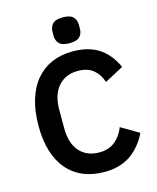

<svg xmlns="http://www.w3.org/2000/svg" viewBox="-134 -1007 909 1111"><g transform="rotate(-15 321.0 -451.5)"><path d="M353 12Q284 12 228.5 -10.5Q173 -33 133.5 -78Q94 -123 73 -189.5Q52 -256 52 -344Q52 -432 73 -500.5Q94 -569 133.5 -615.5Q173 -662 228.5 -686Q284 -710 353 -710Q447 -710 509 -670Q571 -630 608 -549L495 -489Q480 -536 446 -564.5Q412 -593 353 -593Q279 -593 235.5 -543Q192 -493 192 -403V-293Q192 -202 235.5 -153.5Q279 -105 353 -105Q412 -105 449.5 -137Q487 -169 504 -216L611 -153Q573 -75 510 -31.5Q447 12 353 12ZM350 -760Q306 -760 288.5 -778.5Q271 -797 271 -825V-850Q271 -878 288.5 -896.5Q306 -915 350 -915Q394 -915 411.5 -896.5Q429 -878 429 -850V-825Q429 -797 411.5 -778.5Q394 -760 350 -760Z"/></g></svg>

Font: IBM Plex Sans SmBld
Style: Regular
Weight: 600
Designer: Mike Abbink, Paul van der Laan, Pieter van Rosmalen
Foundry: Bold Monday
Version: Version 3.005